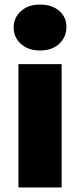

<svg xmlns="http://www.w3.org/2000/svg" viewBox="-20 -824 353 844"><path d="M61 0V-542H251V0ZM156 -602Q104 -602 72 -631Q40 -660 40 -703Q40 -746 72 -775Q104 -804 156 -804Q208 -804 240 -776.5Q272 -749 272 -706Q272 -661 240.5 -631.5Q209 -602 156 -602Z"/></svg>

Font: MOST Montserrat ExtraBold
Style: Regular
Weight: 800
Designer: Julieta Ulanovsky
Foundry: Julieta Ulanovsky
Version: Version 8.000;March 11, 2024;FontCreator 15.0.0.2926 64-bit